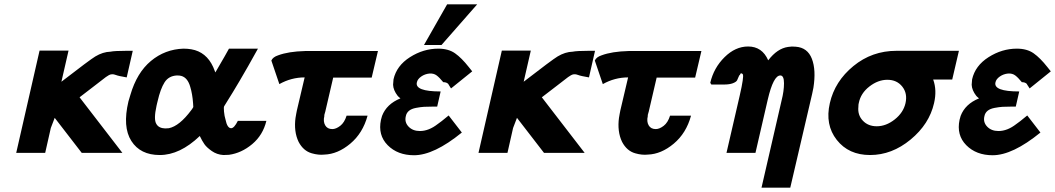

<svg xmlns="http://www.w3.org/2000/svg" viewBox="-20 -707 4880 888"><path d="M55 0 163 -473H297L264 -329Q396 -431 421 -446Q456 -467 491 -468Q500 -470 519.5 -471Q539 -472 563 -472Q587 -472 594 -472L566 -349Q548 -352 534.5 -355Q521 -358 516.5 -360Q512 -362 506.5 -363Q501 -364 493 -363Q484 -361 469.5 -350.5Q455 -340 417 -310Q379 -280 348 -257L546 0H358L233 -162L215 -115Q205 -68 189 0Z M574 -238Q581 -263 583 -268Q613 -371 678 -425Q743 -479 828 -482Q848 -482 865 -479Q934 -467 966 -397L976 -372Q1032 -468 1039 -482H1173Q1125 -395 1088 -332.5Q1051 -270 1035.5 -246Q1020 -222 1017 -216Q1014 -212 1016 -191Q1018 -170 1023 -154Q1031 -114 1049 -114Q1063 -114 1080 -148H1212Q1196 -82 1146.5 -40.5Q1097 1 1039 9Q1030 10 1013 10Q983 8 959.5 -8.5Q936 -25 925.5 -40Q915 -55 904 -78Q812 10 719 10Q629 10 587.5 -55Q546 -120 574 -238ZM709 -239Q708 -236 706.5 -229Q705 -222 704 -218Q690 -155 703 -134Q714 -114 744 -113Q755 -113 761 -114Q810 -124 865 -198Q867 -201 869 -203.5Q871 -206 872 -208.5Q873 -211 874 -212Q874 -221 873 -229Q870 -272 860 -305Q848 -348 818 -356Q811 -358 798 -358Q760 -356 741 -326Q722 -296 709 -239Z M1235 -427Q1242 -443 1266 -451Q1314 -469 1391 -471H1728L1699 -348H1521L1484 -189L1482 -183Q1482 -182 1481.5 -179.5Q1481 -177 1480 -176V-170Q1474 -145 1484 -127.5Q1494 -110 1517 -110Q1534 -110 1553.5 -125Q1573 -140 1583 -172H1680Q1658 -91 1600 -42.5Q1542 6 1480 8Q1453 11 1422 2Q1383 -9 1361 -51Q1338 -99 1347 -164V-163Q1348 -169 1350 -180.5Q1352 -192 1353 -196L1389 -349Q1327 -349 1272 -318Z M1742 -153Q1743 -156 1744.5 -162Q1746 -168 1747 -171Q1768 -226 1832 -252Q1822 -260 1819 -264Q1799 -290 1798 -315Q1798 -320 1800 -340Q1814 -403 1876 -442.5Q1938 -482 2007 -482Q2054 -482 2084.5 -460.5Q2115 -439 2148 -397L2164 -377L2066 -298Q2064 -302 2059 -309Q2054 -316 2053 -319Q2045 -327 2030 -327Q2012 -349 1999 -358.5Q1986 -368 1967 -367Q1945 -365 1928 -353Q1911 -341 1908 -326Q1898 -284 2018 -284L2002 -214H1984Q1957 -214 1941 -213Q1925 -212 1904 -208Q1883 -204 1871.5 -194.5Q1860 -185 1857 -170Q1850 -142 1869.5 -121.5Q1889 -101 1922 -101Q1963 -101 2004 -133L2023 -147Q2045 -165 2055 -173L2116 -94Q1987 11 1895 11Q1819 11 1773 -35.5Q1727 -82 1742 -153ZM1941 -499 2048 -687H2187L2022 -499Z M2193 0 2301 -473H2435L2402 -329Q2534 -431 2559 -446Q2594 -467 2629 -468Q2638 -470 2657.5 -471Q2677 -472 2701 -472Q2725 -472 2732 -472L2704 -349Q2686 -352 2672.5 -355Q2659 -358 2654.5 -360Q2650 -362 2644.5 -363Q2639 -364 2631 -363Q2622 -361 2607.5 -350.5Q2593 -340 2555 -310Q2517 -280 2486 -257L2684 0H2496L2371 -162L2353 -115Q2343 -68 2327 0Z M2731 -427Q2738 -443 2762 -451Q2810 -469 2887 -471H3224L3195 -348H3017L2980 -189L2978 -183Q2978 -182 2977.5 -179.5Q2977 -177 2976 -176V-170Q2970 -145 2980 -127.5Q2990 -110 3013 -110Q3030 -110 3049.5 -125Q3069 -140 3079 -172H3176Q3154 -91 3096 -42.5Q3038 6 2976 8Q2949 11 2918 2Q2879 -9 2857 -51Q2834 -99 2843 -164V-163Q2844 -169 2846 -180.5Q2848 -192 2849 -196L2885 -349Q2823 -349 2768 -318Z M3270 -316Q3269 -317 3267.5 -320Q3266 -323 3265 -324Q3281 -393 3331 -442.5Q3381 -492 3440 -492Q3505 -492 3533 -428Q3575 -483 3625 -490Q3642 -493 3660 -491Q3715 -487 3735 -435Q3755 -383 3742 -301Q3738 -281 3736 -272L3635 161H3502L3595 -243Q3606 -286 3606 -322Q3606 -358 3589 -358Q3557 -358 3531 -247L3474 0H3340L3401 -264Q3412 -312 3415 -334.5Q3418 -357 3416.5 -361.5Q3415 -366 3409 -368Q3404 -368 3403 -362Q3399 -360 3396 -351.5Q3393 -343 3389 -335.5Q3385 -328 3369.5 -322Q3354 -316 3327 -316Z M3818 -230Q3841 -331 3927 -401.5Q4013 -472 4126 -472H4415L4384 -339H4296Q4314 -290 4300 -230Q4278 -133 4191.5 -61.5Q4105 10 4004 10Q3905 10 3850 -60Q3795 -130 3818 -230ZM3952 -231Q3950 -225 3950 -213Q3946 -175 3970.5 -149Q3995 -123 4035 -123Q4078 -123 4118 -154.5Q4158 -186 4168 -230Q4178 -275 4153 -306.5Q4128 -338 4084 -338Q4041 -338 4001 -307Q3961 -276 3952 -231Z M4418 -153Q4419 -156 4420.5 -162Q4422 -168 4423 -171Q4444 -226 4508 -252Q4498 -260 4495 -264Q4475 -290 4474 -315Q4474 -320 4476 -340Q4490 -403 4552 -442.5Q4614 -482 4683 -482Q4730 -482 4760.5 -460.5Q4791 -439 4824 -397L4840 -377L4742 -298Q4740 -302 4735 -309Q4730 -316 4729 -319Q4721 -327 4706 -327Q4688 -349 4675 -358.5Q4662 -368 4643 -367Q4621 -365 4604 -353Q4587 -341 4584 -326Q4574 -284 4694 -284L4678 -214H4660Q4633 -214 4617 -213Q4601 -212 4580 -208Q4559 -204 4547.5 -194.5Q4536 -185 4533 -170Q4526 -142 4545.5 -121.5Q4565 -101 4598 -101Q4639 -101 4680 -133L4699 -147Q4721 -165 4731 -173L4792 -94Q4663 11 4571 11Q4495 11 4449 -35.5Q4403 -82 4418 -153Z"/></svg>

Font: Coval
Style: ExtraBold Italic
Weight: 800
Foundry: Context Ltd
Version: Version 001.000